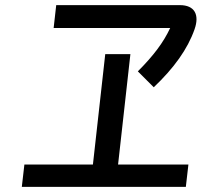

<svg xmlns="http://www.w3.org/2000/svg" viewBox="-20 -724 840 748"><path d="M517 -446 579 -384C658 -459 711 -533 738 -610C758 -667 738 -704 681 -704H199L189 -615H643C617 -559 578 -507 517 -446ZM714 -83H440L488 -513H390L342 -83H75L65 4H704Z"/></svg>

Font: Smiley Sans Oblique
Style: Regular
Weight: 400
Italic angle: -8°
Designer: oooooohmygosh, Nagisa Chen, Janine Sui, Heda Shi, Jian Li
Foundry: atelierAnchor
Version: Version 2.0.1